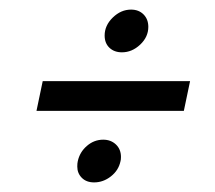

<svg xmlns="http://www.w3.org/2000/svg" viewBox="-20 -496 447 400"><path d="M198 -422Q198 -443 215 -459.5Q232 -476 253 -476Q269 -476 279 -466Q289 -456 289 -440Q289 -419 272 -403Q255 -387 234 -387Q218 -387 208 -396.5Q198 -406 198 -422ZM69 -327H376L363 -265H56ZM141 -149Q141 -156 142 -160Q146 -179 161 -192Q176 -205 195 -205Q211 -205 221.5 -195Q232 -185 232 -169Q232 -163 231 -160Q227 -141 211 -128.5Q195 -116 176 -116Q160 -116 150.5 -125.5Q141 -135 141 -149Z"/></svg>

Font: Prompt Light
Style: Italic
Weight: 300
Italic angle: -12°
Designer: Katatrad Team
Foundry: CadsonDemak
Version: Version 1.000